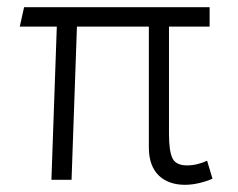

<svg xmlns="http://www.w3.org/2000/svg" viewBox="-20 -500 663 534"><path d="M494 14Q472.5 14 454.2 7.8Q436 1.5 422.5 -11Q409 -23.5 401.5 -43.2Q394 -63 394 -90V-426H194L179 0H123L138 -426H35L47 -480H563V-426H450V-128Q450 -78.5 460 -59.2Q470 -40 500 -40Q514.5 -40 529 -43.5Q543.5 -47 556 -53L571 -3Q554 4.5 533.8 9.2Q513.5 14 494 14Z"/></svg>

Font: Geologica-Sharp
Style: Regular
Weight: 100
Designer: Sindre Bremnes, Frode Helland
Foundry: Monokrom Skriftforlag AS
Version: Version 1.010;gftools[0.9.28]